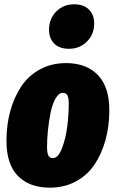

<svg xmlns="http://www.w3.org/2000/svg" viewBox="-20 -845 534 885"><path d="M297.9 -620.1Q253.9 -620.1 230 -644Q206.1 -668 206.1 -708Q206.1 -758.8 239.3 -792Q272.5 -825.2 321.8 -825.2Q365.7 -825.2 389.9 -801Q414.1 -776.9 414.1 -736.8Q414.1 -686.5 380.6 -653.3Q347.2 -620.1 297.9 -620.1ZM210 20Q115.7 20 62.7 -33.9Q9.8 -87.9 9.8 -195.8Q9.8 -269 27.3 -333Q44.9 -397 78.1 -446.8Q111.3 -496.6 164.6 -525.4Q217.8 -554.2 284.2 -554.2Q377.9 -554.2 430.9 -499.5Q483.9 -444.8 483.9 -336.9Q483.9 -263.7 466.3 -199.7Q448.7 -135.7 415.5 -86.4Q382.3 -37.1 329.3 -8.5Q276.4 20 210 20ZM224.1 -116.2Q248 -116.2 265.6 -161.6Q283.2 -207 290 -261.7Q296.9 -316.4 296.9 -367.2Q296.9 -395 290.5 -406Q284.2 -417 270 -417Q251 -417 236.1 -391.1Q221.2 -365.2 213.1 -325.2Q205.1 -285.2 200.9 -244.4Q196.8 -203.6 196.8 -167Q196.8 -138.7 203.4 -127.4Q210 -116.2 224.1 -116.2Z"/></svg>

Font: Fira Sans Compressed Heavy
Style: Italic
Weight: 900
Width: 3
Italic angle: -8°
Designer: Carrois Corporate & Edenspiekermann AG
Foundry: Carrois Corporate GbR & Edenspiekermann AG
Version: Version 4.203;PS 004.203;hotconv 1.0.88;makeotf.lib2.5.64775